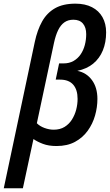

<svg xmlns="http://www.w3.org/2000/svg" viewBox="-61 -785 601 1045"><path d="M-40.5 239.7 128.4 -557.1Q142.1 -621.6 168.2 -668.2Q194.3 -714.8 238.3 -740Q282.2 -765.1 349.6 -765.1Q402.3 -765.1 439.7 -745.8Q477.1 -726.6 496.8 -691.4Q516.6 -656.2 516.6 -608.9Q516.6 -554.2 498.8 -510.7Q481 -467.3 446.3 -438.7Q411.6 -410.2 359.9 -399.4Q409.7 -389.6 439.5 -349.1Q469.2 -308.6 469.2 -246.6Q469.2 -201.2 456.3 -156Q443.4 -110.8 416.3 -73.2Q389.2 -35.6 347.2 -12.9Q305.2 9.8 246.6 9.8Q203.6 9.8 172.6 -2Q141.6 -13.7 121.1 -28.3L63.5 239.7ZM231 -79.1Q265.6 -79.1 290.3 -94.2Q314.9 -109.4 330.6 -134.3Q346.2 -159.2 353.8 -188.5Q361.3 -217.8 361.3 -246.6Q361.3 -296.9 337.4 -324.2Q313.5 -351.6 266.1 -351.6H242.2L260.7 -439.9H284.7Q315.9 -439.9 339.1 -453.1Q362.3 -466.3 377.7 -488.8Q393.1 -511.2 400.6 -539.8Q408.2 -568.4 408.2 -599.1Q408.2 -635.7 390.4 -656.7Q372.6 -677.7 338.4 -677.7Q309.6 -677.7 289.3 -663.3Q269 -648.9 255.4 -620.8Q241.7 -592.8 232.9 -551.8L139.6 -114.3Q155.3 -98.1 180.9 -88.6Q206.5 -79.1 231 -79.1Z"/></svg>

Font: Open Sans SemiCondensed SemiBold
Style: Italic
Weight: 600
Width: 4
Italic angle: -12°
Designer: Monotype Design Team
Foundry: Monotype Imaging Inc.
Version: Version 3.000